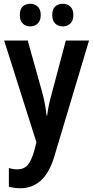

<svg xmlns="http://www.w3.org/2000/svg" viewBox="-20 -809 494 1018"><path d="M2 -594H127L207 -308Q221 -252 227 -196H230Q236 -248 253 -308L329 -594H452L267 24Q240 111 194.5 150Q149 189 90 189Q72 189 56.5 187Q41 185 27 181V82Q37 85 48.5 87Q60 89 72 89Q107 89 127 65.5Q147 42 162 -11L173 -55ZM85 -729Q85 -760 100.5 -774.5Q116 -789 140 -789Q164 -789 180 -774Q196 -759 196 -729Q196 -700 180 -684.5Q164 -669 140 -669Q116 -669 100.5 -684.5Q85 -700 85 -729ZM257 -729Q257 -760 272.5 -774.5Q288 -789 313 -789Q337 -789 353 -774Q369 -759 369 -729Q369 -700 353 -684.5Q337 -669 313 -669Q288 -669 272.5 -684.5Q257 -700 257 -729Z"/></svg>

Font: Noto Sans Tamil UI Condensed SemiBold
Style: Regular
Weight: 600
Width: 3
Designer: Jelle Bosma - Monotype Design Team
Foundry: Monotype Imaging Inc.
Version: Version 2.004; ttfautohint (v1.8.4.7-5d5b)